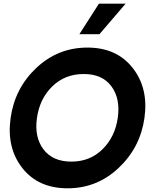

<svg xmlns="http://www.w3.org/2000/svg" viewBox="-20 -1020 847 1050"><path d="M521 -1000H667L523.9 -833H414.1ZM350.1 9.8Q189 9.8 102.1 -101.1Q15.1 -211.9 38.1 -375Q61 -538.1 179 -648.9Q296.9 -759.8 458 -759.8Q618.2 -759.8 705.6 -648.4Q793 -537.1 770 -375Q747.1 -212.9 628.7 -101.6Q510.3 9.8 350.1 9.8ZM624 -375Q639.2 -480 589.6 -547.6Q540 -615.2 438 -615.2Q335 -615.2 265.9 -547.6Q196.8 -480 182.1 -375Q167 -271 217.5 -203.6Q268.1 -136.2 370.1 -136.2Q472.2 -136.2 540.5 -203.6Q608.9 -271 624 -375Z"/></svg>

Font: Oakes Grotesk
Style: Bold Italic
Weight: 700
Designer: Samuel Oakes
Foundry: Samuel Oakes
Version: Version 1.0 | wf-rip DC20170320